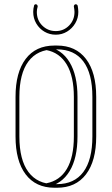

<svg xmlns="http://www.w3.org/2000/svg" viewBox="-20 -878 525 902"><path d="M53 -423Q53 -538 100.5 -601Q148 -664 236 -664H248Q336 -664 384 -601Q432 -538 432 -423V-237Q432 -122 384 -59Q336 4 248 4H236Q148 4 100.5 -59Q53 -122 53 -237ZM71 -423V-237Q71 -127 113.5 -70Q156 -13 236 -13H248Q329 -13 371.5 -70Q414 -127 414 -237V-423Q414 -533 371.5 -589.5Q329 -646 248 -646H236Q156 -646 113.5 -589.5Q71 -533 71 -423ZM197 -643Q194 -643 192 -645.5Q190 -648 190 -651Q190 -653 191.5 -655Q193 -657 194.5 -658Q196 -659 198 -659.5Q200 -660 200 -660Q270 -647 307 -585.5Q344 -524 344 -423V-237Q344 -135 307 -74Q270 -13 201 1Q199 1 196.5 0Q194 -1 192.5 -3Q191 -5 191 -8Q191 -11 192.5 -13.5Q194 -16 198 -17Q261 -29 294 -84.5Q327 -140 327 -237V-423Q327 -519 293.5 -575Q260 -631 197 -643ZM327 -847Q327 -848 327 -848Q327 -848 327 -849Q327 -852 329.5 -855Q332 -858 336 -858Q339 -858 341.5 -856Q344 -854 345 -851Q346 -845 347 -837Q348 -829 348 -822Q348 -793 333.5 -768.5Q319 -744 295 -729.5Q271 -715 242 -715Q213 -715 189 -729Q165 -743 150.5 -767.5Q136 -792 136 -822Q136 -829 137 -837Q138 -845 140 -851Q140 -854 142.5 -856Q145 -858 148 -858Q152 -858 154.5 -855Q157 -852 157 -848Q157 -848 157 -847.5Q157 -847 157 -847Q155 -841 154 -834.5Q153 -828 153 -822Q153 -783 179 -757.5Q205 -732 242 -732Q279 -732 304.5 -758Q330 -784 330 -822Q330 -828 329 -834.5Q328 -841 327 -847Z"/></svg>

Font: Libertine-Super Thin
Style: Regular
Weight: 100
Designer: Bastien Sozeau
Foundry: NBR — Bastien Sozeau
Version: Version 2.003;gftools[0.9.33]